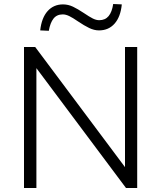

<svg xmlns="http://www.w3.org/2000/svg" viewBox="-20 -940 806 960"><path d="M100 0V-705H156L618 -87H605V-705H666V0H610L148 -618H162V0ZM224 -786 181 -788Q188 -851 218 -884.5Q248 -918 295 -918Q321 -918 345 -906.5Q369 -895 399 -875Q427 -856 444 -847.5Q461 -839 476 -839Q506 -839 523 -859.5Q540 -880 546 -920L589 -918Q583 -856 553 -822Q523 -788 475 -788Q451 -788 426 -800Q401 -812 370 -833Q344 -851 326.5 -859.5Q309 -868 294 -868Q264 -868 247.5 -847Q231 -826 224 -786Z"/></svg>

Font: Nunito Sans 10pt Light
Style: Regular
Weight: 300
Designer: Vernon Adams
Foundry: Vernon Adams
Version: Version 3.101;gftools[0.9.27]